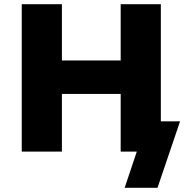

<svg xmlns="http://www.w3.org/2000/svg" viewBox="-20 -725 909 918"><path d="M576 173 634 0H558V-145H841L733 173ZM84 0V-705H276V-436H557V-705H749V0H557V-276H276V0Z"/></svg>

Font: Nunito Sans 7pt Black
Style: Regular
Weight: 900
Designer: Vernon Adams
Foundry: Vernon Adams
Version: Version 3.101;gftools[0.9.27]